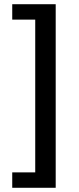

<svg xmlns="http://www.w3.org/2000/svg" viewBox="-20 -728 374 910"><path d="M38 162H244V-708H38V-635H147V89H38Z"/></svg>

Font: Falling Sky
Style: Med
Weight: 500
Designer: Paul D. Hunt
Foundry: Adobe Systems Incorporated
Version: Version 1.02